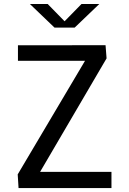

<svg xmlns="http://www.w3.org/2000/svg" viewBox="-20 -961 660 981"><path d="M519.3 -730 524.5 -662.8 171 -59.2 155 -83H549.5V0H74.8L70.5 -70L421.2 -661.8L436 -650.3H71.7V-729.7ZM258.5 -820H361.5L487.5 -940.7H396.5L310 -852.3L223.5 -940.7H132.5Z"/></svg>

Font: Monaspace Neon Var
Style: Regular
Weight: 400
Designer: Riley Cran and the Lettermatic Team
Version: Version 1.000 (Monaspace Neon Var)